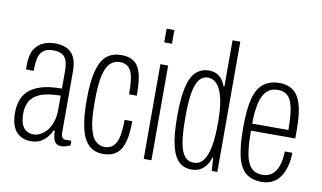

<svg xmlns="http://www.w3.org/2000/svg" viewBox="-75 -880 1759 1050"><g transform="rotate(10 804.5 -355.5)"><path d="M148 12Q121 12 100 3Q79 -6 64.5 -23Q50 -40 42.5 -66.5Q35 -93 35 -127Q35 -161 44.5 -192Q54 -223 78.5 -247.5Q103 -272 148.5 -286.5Q194 -301 265 -301V-397Q265 -432 257.5 -454.5Q250 -477 231.5 -488Q213 -499 183 -499Q145 -499 126 -482Q107 -465 101.5 -437.5Q96 -410 96 -376V-370H54Q53 -375 53 -380Q53 -385 53 -392Q53 -450 72 -481.5Q91 -513 121.5 -525.5Q152 -538 186 -538Q222 -538 249.5 -526Q277 -514 292.5 -484.5Q308 -455 308 -403V-65Q308 -46 314.5 -37.5Q321 -29 330 -29H365V-3Q355 1 342 5.5Q329 10 315 10Q295 10 284.5 -1Q274 -12 270.5 -30Q267 -48 266 -68H260Q250 -45 234 -27Q218 -9 197 1.5Q176 12 148 12ZM155 -27Q171 -27 190 -36Q209 -45 226 -63.5Q243 -82 254 -113Q265 -144 265 -187V-262Q189 -261 149.5 -243.5Q110 -226 95 -196.5Q80 -167 80 -130Q80 -96 88.5 -73Q97 -50 114 -38.5Q131 -27 155 -27Z M548 12Q499 12 468 -17.5Q437 -47 423 -108Q409 -169 409 -263Q409 -366 425 -426Q441 -486 473 -512Q505 -538 553 -538Q591 -538 615 -525Q639 -512 652 -486.5Q665 -461 670 -422.5Q675 -384 675 -334H632Q632 -391 625.5 -427.5Q619 -464 601 -481.5Q583 -499 551 -499Q523 -499 500.5 -479Q478 -459 466 -409Q454 -359 454 -269V-253Q454 -165 466 -115.5Q478 -66 500 -46.5Q522 -27 549 -27Q581 -27 599.5 -46.5Q618 -66 625 -103Q632 -140 632 -192H675Q675 -158 671 -122Q667 -86 655 -55.5Q643 -25 617 -6.5Q591 12 548 12Z M772 -647V-723H815V-647ZM772 0V-526H815V0Z M1039 12Q999 12 970.5 -12.5Q942 -37 927 -97Q912 -157 912 -263Q912 -364 926 -424Q940 -484 969 -511Q998 -538 1041 -538Q1062 -538 1079.5 -530.5Q1097 -523 1110.5 -507.5Q1124 -492 1133 -467H1138V-723H1181V0H1150L1145 -72H1140Q1133 -39 1106.5 -13.5Q1080 12 1039 12ZM1044 -27Q1078 -27 1098.5 -54.5Q1119 -82 1128.5 -134Q1138 -186 1138 -259V-268Q1138 -327 1131.5 -370.5Q1125 -414 1112.5 -442.5Q1100 -471 1082 -485Q1064 -499 1041 -499Q1013 -499 994 -475.5Q975 -452 966 -401Q957 -350 957 -268V-259Q957 -180 965 -128.5Q973 -77 992.5 -52Q1012 -27 1044 -27Z M1429 12Q1373 12 1339.5 -16Q1306 -44 1292 -105Q1278 -166 1278 -263Q1278 -364 1293.5 -424Q1309 -484 1344 -511Q1379 -538 1434 -538Q1476 -538 1506.5 -517Q1537 -496 1553 -445Q1569 -394 1569 -305V-254H1323Q1323 -177 1331.5 -126.5Q1340 -76 1363 -51.5Q1386 -27 1427 -27Q1447 -27 1464.5 -35Q1482 -43 1495 -60Q1508 -77 1516 -105.5Q1524 -134 1525 -174H1567Q1566 -129 1556 -94.5Q1546 -60 1528.5 -36Q1511 -12 1485.5 0Q1460 12 1429 12ZM1323 -293H1524Q1524 -346 1519.5 -384.5Q1515 -423 1505 -448.5Q1495 -474 1476.5 -486.5Q1458 -499 1431 -499Q1388 -499 1364.5 -472Q1341 -445 1332 -398.5Q1323 -352 1323 -293Z"/></g></svg>

Font: Archivo ExtraCondensed Thin
Style: Regular
Weight: 250
Width: 2
Designer: Hector Gatti
Foundry: Omnibus-Type
Version: Version 2.001